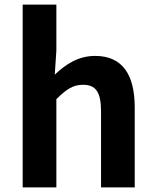

<svg xmlns="http://www.w3.org/2000/svg" viewBox="-20 -818 680 838"><path d="M79 0H226V-385C267 -426 297 -448 342 -448C397 -448 421 -418 421 -331V0H568V-349C568 -490 516 -574 395 -574C319 -574 263 -534 219 -492L226 -597V-798H79Z"/></svg>

Font: Source Han Sans KR
Style: Bold
Weight: 700
Designer: Ryoko NISHIZUKA 西塚涼子 (kana, bopomofo & ideographs); Paul D. Hunt (Latin, Greek & Cyrillic); Sandoll Communications 산돌커뮤니
Foundry: Adobe
Version: Version 2.004;hotconv 1.0.118;makeotfexe 2.5.65603